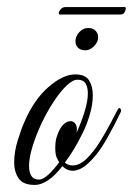

<svg xmlns="http://www.w3.org/2000/svg" viewBox="-20 -517 375 542"><path d="M78 5Q45 5 32.5 -13.5Q20 -32 20 -59Q20 -88 30 -120.5Q40 -153 49 -173Q76 -236 117 -271.5Q158 -307 192 -307Q221 -307 231.5 -290Q242 -273 242 -248Q242 -222 233.5 -193.5Q225 -165 215 -145Q203 -120 190 -98Q177 -76 163 -58Q172 -50 185 -50Q205 -50 224.5 -69Q244 -88 261.5 -116Q279 -144 292.5 -170Q306 -196 313 -209Q315 -212 317 -212Q319 -212 321 -208.5Q323 -205 321 -201Q305 -167 281.5 -125Q258 -83 229 -56Q217 -45 206 -40Q195 -35 186 -35Q169 -35 156 -48Q137 -23 117 -9Q97 5 78 5ZM90 -10Q101 -10 116 -23.5Q131 -37 147 -59Q147 -59 141.5 -69Q136 -79 136 -99Q136 -107 137 -116.5Q138 -126 142 -136Q149 -156 159 -165.5Q169 -175 179 -175Q188 -175 193.5 -166.5Q199 -158 196 -142Q210 -173 219 -202.5Q228 -232 228 -254Q228 -271 221.5 -281.5Q215 -292 199 -292Q185 -292 167 -274.5Q149 -257 130.5 -228.5Q112 -200 96.5 -167Q81 -134 71.5 -102.5Q62 -71 62 -48Q62 -31 68.5 -20.5Q75 -10 90 -10ZM221 -375Q207 -375 200 -382.5Q193 -390 193 -400Q193 -415 204 -426.5Q215 -438 229 -438Q242 -438 249.5 -430.5Q257 -423 257 -412Q257 -398 245.5 -386.5Q234 -375 221 -375ZM149 -476Q146 -476 146 -480Q146 -485 151.5 -491Q157 -497 164 -497H333Q335 -497 335 -494Q335 -488 331.5 -482Q328 -476 320 -476Z"/></svg>

Font: Mea Culpa
Style: Regular
Weight: 400
Designer: Robert E. Leuschke
Foundry: Robert E. Leuschke
Version: Version 1.010; ttfautohint (v1.8.3)